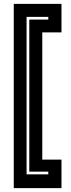

<svg xmlns="http://www.w3.org/2000/svg" viewBox="-20 -770 368 990"><path d="M51 200V-750H297V-603H198V53H297V200ZM117 129H229V115H131V-669H229V-683H117Z"/></svg>

Font: Tourney
Style: Bold
Weight: 700
Designer: Tyler Finck
Foundry: Etcetera Type Co
Version: Version 1.015